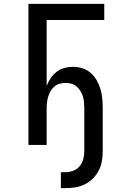

<svg xmlns="http://www.w3.org/2000/svg" viewBox="-20 -755 640 1000"><path d="M297 225V142H319Q340 142 360.5 134.5Q381 127 394.5 111Q408 95 413.5 74.5Q419 54 419 32V-193Q419 -208 417.5 -223.5Q416 -239 411.5 -253.5Q407 -268 398.5 -281.5Q390 -295 378.5 -305Q367 -315 352 -319Q337 -323 321 -323Q306 -323 291 -319Q276 -315 264 -305Q252 -295 244 -281.5Q236 -268 231.5 -253.5Q227 -239 225 -223.5Q223 -208 223 -193V0H128V-735H523V-651H223V-308Q231 -329 244 -348Q257 -367 275 -381Q293 -395 315 -401Q337 -407 360 -407Q385 -407 409 -399.5Q433 -392 452 -375.5Q471 -359 483.5 -337Q496 -315 503 -291.5Q510 -268 512.5 -243Q515 -218 515 -193V32Q515 59 510.5 84.5Q506 110 494 133.5Q482 157 463 175.5Q444 194 420.5 205.5Q397 217 371 221Q345 225 319 225Z"/></svg>

Font: Iosevka Medium Extended
Style: Regular
Weight: 500
Width: 7
Monospace: yes
Designer: Belleve Invis
Foundry: Belleve Invis
Version: Version 32.5.0; ttfautohint (v1.8.4)